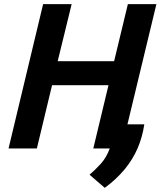

<svg xmlns="http://www.w3.org/2000/svg" viewBox="-20 -713 783 922"><path d="M483 189 410 126Q436 104 463.5 74Q491 44 507 0H428L501 -304H230L157 0H21L187 -693H324L257 -419H528L594 -693H731L592 -116H673Q664 -55 641 -1.5Q618 52 579 99.5Q540 147 483 189Z"/></svg>

Font: Ubuntu Sans
Style: Bold Italic
Weight: 700
Italic angle: -13.5°
Designer: Dalton Maag Ltd
Foundry: Dalton Maag Ltd
Version: Version 1.006